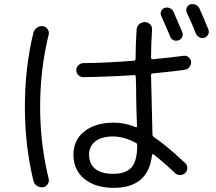

<svg xmlns="http://www.w3.org/2000/svg" viewBox="-20 -863 1040 923"><path d="M814.5 -805.7Q848.6 -727.5 856.4 -708Q861.3 -696.3 855.5 -684.6Q849.6 -672.9 837.9 -668.9Q808.6 -661.1 796.9 -689.5Q786.1 -717.8 754.9 -787.1Q750 -797.9 754.9 -809.6Q759.8 -821.3 772.5 -825.2Q785.2 -829.1 797.4 -823.2Q809.6 -817.4 814.5 -805.7ZM894.5 -841.8Q907.2 -845.7 919.9 -840.3Q932.6 -835 938.5 -823.2Q955.1 -786.1 982.4 -719.7Q986.3 -708 980.5 -696.8Q974.6 -685.5 962.9 -681.6Q950.2 -677.7 938 -684.1Q925.8 -690.4 920.9 -703.1Q905.3 -744.1 877.9 -802.7Q873 -813.5 877.9 -825.7Q882.8 -837.9 894.5 -841.8ZM523.4 -207Q468.8 -207 438.5 -183.6Q408.2 -160.2 408.2 -120.1Q408.2 -75.2 438 -51.3Q467.8 -27.3 523.4 -27.3Q585 -27.3 612.3 -58.6Q639.6 -89.8 639.6 -163.1V-165Q639.6 -173.8 631.8 -176.8Q575.2 -207 523.4 -207ZM527.3 40Q438.5 40 385.7 -2.9Q333 -45.9 333 -120.1Q333 -189.5 385.7 -231.4Q438.5 -273.4 527.3 -273.4Q580.1 -273.4 631.8 -252Q638.7 -250 638.7 -257.8Q637.7 -282.2 636.2 -324.7Q634.8 -367.2 634.8 -386.7Q634.8 -404.3 634.3 -439.9Q633.8 -475.6 632.8 -494.1Q632.8 -502 625 -502Q510.7 -494.1 379.9 -492.2Q366.2 -492.2 356.4 -502Q346.7 -511.7 346.7 -525.9Q346.7 -540 357.4 -549.8Q368.2 -559.6 381.8 -559.6Q493.2 -560.5 624 -571.3Q631.8 -571.3 631.8 -581.1Q631.8 -640.6 636.7 -720.7Q637.7 -736.3 649.4 -746.6Q661.1 -756.8 676.8 -756.8Q691.4 -756.8 701.7 -746.1Q711.9 -735.4 710.9 -719.7Q706.1 -644.5 706.1 -585.9Q706.1 -578.1 713.9 -578.1Q813.5 -587.9 862.3 -594.7Q876 -596.7 886.7 -587.9Q897.5 -579.1 898.4 -566.4Q899.4 -552.7 890.6 -541Q881.8 -529.3 868.2 -527.3Q820.3 -520.5 712.9 -509.8Q706.1 -509.8 706.1 -501Q708 -444.3 709 -383.8Q710.9 -327.1 712.9 -216.8Q712.9 -209 719.7 -204.1Q780.3 -164.1 871.1 -78.1Q880.9 -68.4 880.4 -54.7Q879.9 -41 870.1 -31.2Q860.4 -21.5 846.2 -21.5Q832 -21.5 821.3 -31.2Q763.7 -85.9 718.8 -120.1Q716.8 -121.1 715.3 -121.6Q713.9 -122.1 712.4 -121.1Q710.9 -120.1 710.9 -118.2Q693.4 40 527.3 40ZM186.5 37.1Q170.9 39.1 157.7 30.3Q144.5 21.5 140.6 5.9Q99.6 -162.1 99.6 -350.1Q99.6 -538.1 140.6 -706.1Q144.5 -720.7 157.7 -730Q170.9 -739.3 186.5 -737.3Q200.2 -735.4 209 -722.7Q217.8 -710 213.9 -696.3Q172.9 -529.3 172.9 -350.1Q172.9 -170.9 213.9 -3.9Q217.8 9.8 209 22.5Q200.2 35.2 186.5 37.1Z"/></svg>

Font: Rounded Mgen+ 2m regular
Style: Regular
Weight: 400
Designer: [Source Han Sans]
Ryoko NISHIZUKA  (kana & ideographs); Paul D. Hunt (Latin, Greek & Cyrillic); Wenlong ZHANG  (bopomofo
Version: Version 1.059.20150602